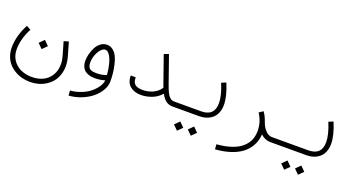

<svg xmlns="http://www.w3.org/2000/svg" viewBox="-48 -996 3277 1785"><g transform="rotate(20 1590.5 -103.5)"><path d="M432.1 -224.6 479 -238.3 516.6 -108.4Q531.2 -58.1 531.2 -15.1Q531.2 34.2 516.6 76.2Q502 118.2 476.8 147.7Q451.7 177.2 417.7 198Q383.8 218.8 345.7 228.8Q307.6 238.8 266.6 238.8Q226.1 238.8 187.3 229Q148.4 219.2 114.3 199Q80.1 178.7 54.4 150.1Q28.8 121.6 13.9 81.5Q-1 41.5 -1 -4.9Q-1 -121.1 63 -241.7L106 -218.3Q47.9 -109.4 47.9 -4.9Q47.9 56.2 78.6 101.3Q109.4 146.5 158.2 168.2Q207 189.9 266.6 189.9Q325.7 189.9 373.5 168.2Q421.4 146.5 451.9 99.1Q482.4 51.8 482.4 -15.1Q482.4 -50.8 469.7 -94.7ZM219.2 -130.4 265.1 -176.3 311 -130.4 265.1 -85Z M918.5 -66.4Q914.1 -124 901.4 -173.1Q888.7 -222.2 868.4 -252.4Q848.1 -282.7 825.2 -282.7Q803.2 -282.7 781.5 -258.5Q759.8 -234.4 746.1 -196.8Q732.4 -159.2 732.4 -122.6Q732.4 -103.5 736.8 -90.1Q741.2 -76.7 748.5 -68.6Q755.9 -60.5 767.8 -56.2Q779.8 -51.8 792 -50.3Q804.2 -48.8 821.3 -48.8Q876 -48.8 918.5 -66.4ZM968.8 -19.5Q968.8 22.5 944.1 65.9Q919.4 109.4 877.7 145Q835.9 180.7 775.4 205.6Q714.8 230.5 648.4 235.4L644.5 186.5Q702.6 182.1 755.1 160.6Q807.6 139.2 842.3 109.4Q877 79.6 897.7 46.9Q918.5 14.2 919.9 -14.6Q876.5 0 821.3 0Q801.8 0 784.2 -2.9Q766.6 -5.9 747.6 -13.9Q728.5 -22 714.8 -35.2Q701.2 -48.3 692.4 -70.8Q683.6 -93.3 683.6 -122.6Q683.6 -154.3 692.6 -189.2Q701.7 -224.1 718 -256.6Q734.4 -289.1 762.7 -310.3Q791 -331.5 825.2 -331.5Q859.4 -331.5 885.7 -309.6Q912.1 -287.6 927.2 -254.4Q942.4 -221.2 952.1 -177.2Q961.9 -133.3 965.3 -95.2Q968.8 -57.1 968.8 -19.5Z M1590.8 -48.8V0Q1554.2 0 1526.6 -19.8Q1499 -39.6 1475.1 -84Q1437 -40.5 1384 -20.3Q1331.1 0 1277.3 0Q1211.4 0 1169.7 -34.2Q1127.9 -68.4 1127.9 -138.2H1176.8Q1176.8 -88.9 1201.2 -68.8Q1225.6 -48.8 1277.3 -48.8Q1328.1 -48.8 1375.5 -69.8Q1422.9 -90.8 1452.1 -134.3Q1447.3 -145.5 1441.4 -163.6L1347.7 -430.7L1393.6 -447.3L1487.3 -180.2Q1502.4 -137.2 1515.6 -110.1Q1528.8 -83 1542 -70.1Q1555.2 -57.1 1565.7 -53Q1576.2 -48.8 1590.8 -48.8Z M1797.9 151.9 1843.8 106 1889.6 151.9 1843.8 197.3ZM1661.1 151.9 1707 106 1752.9 151.9 1707 197.3ZM1590.8 -48.8H1855.5Q1986.8 -48.8 1986.8 -176.3Q1986.8 -251 1940.4 -362.3L1985.4 -380.9Q2035.6 -261.2 2035.6 -176.3Q2035.6 -131.8 2021 -97.2Q2006.3 -62.5 1981 -41.7Q1955.6 -21 1923.8 -10.5Q1892.1 0 1855.5 0H1590.8Q1580.6 0 1573.5 -7.1Q1566.4 -14.2 1566.4 -24.4Q1566.4 -34.7 1573.5 -41.7Q1580.6 -48.8 1590.8 -48.8Z M2651.4 -48.8V0H2556.6Q2531.2 0 2508.3 -9.8Q2485.4 -19.5 2468.3 -34.9Q2451.2 -50.3 2436.8 -70.8Q2422.4 -91.3 2413.1 -111.6Q2403.8 -131.8 2397.5 -152.8L2444.3 -166.5Q2458.5 -118.2 2489.5 -83.5Q2520.5 -48.8 2556.6 -48.8ZM2362.3 -221.2 2402.3 -248.5Q2461.9 -162.6 2461.9 -54.2Q2461.9 2.9 2440.4 52Q2418.9 101.1 2376 140.9Q2333 180.7 2262.2 206.5Q2191.4 232.4 2098.6 239.3L2094.7 190.4Q2164.1 185.1 2219 169.2Q2273.9 153.3 2309.8 130.6Q2345.7 107.9 2369.4 77.6Q2393.1 47.4 2403.1 14.9Q2413.1 -17.6 2413.1 -54.2Q2413.1 -147 2362.3 -221.2Z M2858.4 151.9 2904.3 106 2950.2 151.9 2904.3 197.3ZM2721.7 151.9 2767.6 106 2813.5 151.9 2767.6 197.3ZM2651.4 -48.8H2916Q3047.4 -48.8 3047.4 -176.3Q3047.4 -251 3001 -362.3L3045.9 -380.9Q3096.2 -261.2 3096.2 -176.3Q3096.2 -131.8 3081.5 -97.2Q3066.9 -62.5 3041.5 -41.7Q3016.1 -21 2984.4 -10.5Q2952.6 0 2916 0H2651.4Q2641.1 0 2634 -7.1Q2627 -14.2 2627 -24.4Q2627 -34.7 2634 -41.7Q2641.1 -48.8 2651.4 -48.8Z"/></g></svg>

Font: AzarMehrMonospaced
Style: SerifRegular
Weight: 1
Designer: Amin Abedi
Version: Version 1.00